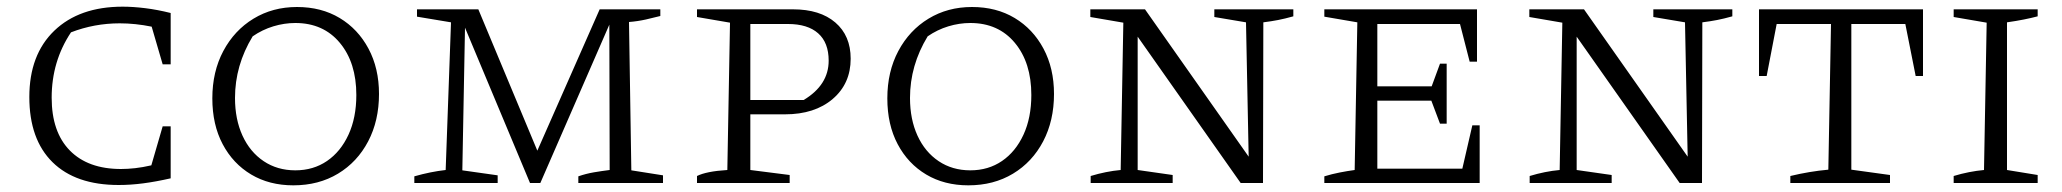

<svg xmlns="http://www.w3.org/2000/svg" viewBox="-20 -549 6187 576"><path d="M336 6Q207 6 137.5 -62.5Q68 -131 68 -258Q68 -385 143 -457Q218 -529 348 -529Q379 -529 415.5 -524.5Q452 -520 492 -510V-356H468L435 -469Q386 -479 339 -479Q263 -479 193 -452Q135 -365 135 -256Q135 -153 189.5 -97.5Q244 -42 343 -42Q363 -42 385.5 -44.5Q408 -47 434 -53L468 -170H492V-14Q448 -4 410 1Q372 6 336 6Z M860 7Q788 7 733.5 -25.5Q679 -58 648 -116.5Q617 -175 617 -254Q617 -334 650 -396Q683 -458 740.5 -493Q798 -528 871 -528Q944 -528 999 -495Q1054 -462 1085.5 -403Q1117 -344 1117 -267Q1117 -187 1084.5 -125Q1052 -63 994 -28Q936 7 860 7ZM866 -38Q920 -38 961 -66Q1002 -94 1025.5 -145Q1049 -196 1049 -264Q1049 -361 999.5 -420.5Q950 -480 866 -480Q833 -480 800 -470Q767 -460 738 -440Q685 -353 685 -255Q685 -191 707.5 -142Q730 -93 771 -65.5Q812 -38 866 -38Z M1874 -38 1969 -23V0H1715V-20Q1738 -28 1761.5 -32Q1785 -36 1809 -39L1808 -475L1601 0H1570L1375 -466L1367 -38L1473 -23V0H1223V-20Q1272 -34 1317 -39L1333 -482L1231 -499V-521H1415L1592 -97L1779 -521H1961V-501Q1942 -496 1917.5 -490.5Q1893 -485 1867 -483Z M2359 -521Q2440 -521 2486 -481.5Q2532 -442 2532 -373Q2532 -298 2478 -252Q2424 -206 2335 -206H2231V-39L2349 -24V0H2071V-21Q2085 -28 2107.5 -32.5Q2130 -37 2162 -39L2170 -481L2071 -498V-521ZM2344 -477H2231V-249H2391Q2466 -294 2466 -367Q2466 -421 2434.5 -449Q2403 -477 2344 -477Z M2885 7Q2813 7 2758.5 -25.5Q2704 -58 2673 -116.5Q2642 -175 2642 -254Q2642 -334 2675 -396Q2708 -458 2765.5 -493Q2823 -528 2896 -528Q2969 -528 3024 -495Q3079 -462 3110.5 -403Q3142 -344 3142 -267Q3142 -187 3109.5 -125Q3077 -63 3019 -28Q2961 7 2885 7ZM2891 -38Q2945 -38 2986 -66Q3027 -94 3050.5 -145Q3074 -196 3074 -264Q3074 -361 3024.5 -420.5Q2975 -480 2891 -480Q2858 -480 2825 -470Q2792 -460 2763 -440Q2710 -353 2710 -255Q2710 -191 2732.5 -142Q2755 -93 2796 -65.5Q2837 -38 2891 -38Z M3623 -521H3860V-500Q3835 -493 3814.5 -489Q3794 -485 3770 -482L3769 0H3702L3393 -439V-39L3498 -24V0H3252V-21Q3275 -28 3297.5 -32.5Q3320 -37 3342 -39L3350 -481L3251 -498V-521H3415L3726 -79L3718 -482L3623 -498Z M4397 -173H4419V0H3953V-20Q3976 -27 3999 -31.5Q4022 -36 4044 -39L4052 -482L3953 -499V-521H4411V-364H4389L4360 -477H4112V-290H4275L4300 -358H4320V-178H4300L4274 -247H4112V-43H4367Z M4940 -521H5177V-500Q5152 -493 5131.5 -489Q5111 -485 5087 -482L5086 0H5019L4710 -439V-39L4815 -24V0H4569V-21Q4592 -28 4614.5 -32.5Q4637 -37 4659 -39L4667 -481L4568 -498V-521H4732L5043 -79L5035 -482L4940 -498Z M5749 -521V-321H5727L5696 -477H5534V-40L5650 -24V0H5351V-21Q5409 -35 5465 -40L5473 -477H5310L5280 -321H5257V-521Z M5841 0V-21Q5864 -28 5887 -32.5Q5910 -37 5932 -39L5940 -481L5841 -498V-521H6093V-500Q6074 -495 6051.5 -490.5Q6029 -486 6001 -482V-39L6093 -24V0Z"/></svg>

Font: Piazzolla SC Light
Style: Regular
Weight: 300
Designer: Juan Pablo del Peral
Foundry: Huerta Tipografica
Version: Version 1.330